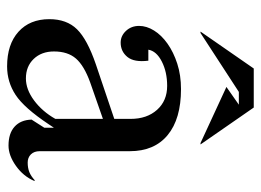

<svg xmlns="http://www.w3.org/2000/svg" viewBox="-117 -608 735 541"><g transform="rotate(90 250.5 -337.5)"><path d="M317 -59 340 -95V-122L330 -107Q284 -38 247.5 -14Q211 10 167 10Q105 10 69.5 -22Q34 -54 34 -109Q34 -158 62.5 -187Q91 -216 161 -240L315 -292V-338Q315 -384 289.5 -412.5Q264 -441 222 -441Q183 -441 153.5 -426Q124 -411 120 -388H151Q156 -348 140.5 -329Q125 -310 100 -310Q81 -310 67 -325Q53 -340 53 -362Q53 -383 66 -404Q79 -425 103 -442Q127 -459 159.5 -469.5Q192 -480 231 -480Q315 -480 360.5 -442.5Q406 -405 406 -336V-82Q406 -66 415 -57Q424 -48 438 -48Q453 -48 464.5 -52.5Q476 -57 488 -68L490 -67Q477 -36 447.5 -15Q418 6 390 6Q356 6 337 -11Q318 -28 317 -59ZM125 -122Q125 -87 146 -65Q167 -43 201 -43Q232 -43 263 -66Q294 -89 315 -126V-260L212 -224Q165 -207 145 -184Q125 -161 125 -122ZM73 -535H69L173 -685H283L387 -535H383L225 -608L275 -643H239Z"/></g></svg>

Font: Redaction
Style: Regular
Weight: 400
Designer: Jeremy Mickel / Forest Young
Foundry: MCKL
Version: Version 2.001; Redaction